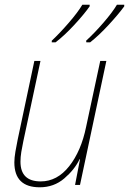

<svg xmlns="http://www.w3.org/2000/svg" viewBox="-20 -786 548 816"><path d="M149 10Q209 10 253 -27.5Q297 -65 318 -109H320L299 0H320L432 -527H406L346 -247Q325 -144 274 -79.5Q223 -15 153 -15Q67 -15 67 -99Q67 -118 70.5 -140Q74 -162 79 -185L152 -527H126L55 -192Q50 -168 45.5 -141.5Q41 -115 41 -96Q41 10 149 10ZM347 -606H363Q400 -635 442 -680.5Q484 -726 508 -759V-766H477Q458 -734 420 -690Q382 -646 346 -613ZM200 -606H216Q254 -635 296 -680.5Q338 -726 361 -759V-766H330Q311 -734 273 -690Q235 -646 200 -613Z"/></svg>

Font: Noto Sans UI SemiCondensed Thin
Style: Italic
Weight: 250
Width: 4
Italic angle: -12°
Designer: Monotype Design Team
Foundry: Monotype Imaging Inc.
Version: Version 1.901